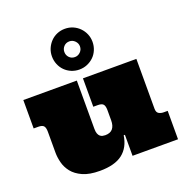

<svg xmlns="http://www.w3.org/2000/svg" viewBox="-150 -993 1119 1151"><g transform="rotate(-20 409.0 -417.5)"><path d="M728 -220.2Q728 -196.8 741.5 -189Q754.9 -181.2 772 -181.2H797.9V0H507.8V-133.8H500Q488.8 -59.1 439 -20.5Q389.2 18.1 293.9 18.1Q227.1 18.1 185.1 -1Q143.1 -20 120.1 -49.1Q97.2 -78.1 88.6 -112.1Q80.1 -146 80.1 -175.8V-309.1Q80.1 -335 71 -345.9Q62 -356.9 36.1 -356.9H6.8V-538.1H348.1V-230Q348.1 -210.9 352.5 -199.5Q356.9 -188 364 -181.9Q371.1 -175.8 380.1 -173.8Q389.2 -171.9 397 -171.9Q429.2 -171.9 444.6 -190.4Q460 -209 460 -243.2V-309.1Q460 -335 450.9 -345.9Q441.9 -356.9 416 -356.9H387.2V-538.1H728ZM257.3 -724.6Q257.3 -751.5 267.3 -774.9Q277.3 -798.3 294.7 -816.4Q312 -834.5 335.7 -844.5Q359.4 -854.5 386.2 -854.5Q413.1 -854.5 436.8 -844.5Q460.4 -834.5 478.3 -816.4Q496.1 -798.3 506.1 -774.9Q516.1 -751.5 516.1 -724.6Q516.1 -697.8 506.1 -673.6Q496.1 -649.4 478.3 -632.1Q460.4 -614.7 436.8 -604.7Q413.1 -594.7 386.2 -594.7Q359.4 -594.7 335.7 -604.7Q312 -614.7 294.7 -632.1Q277.3 -649.4 267.3 -673.6Q257.3 -697.8 257.3 -724.6ZM336.4 -724.6Q336.4 -703.6 350.3 -689Q364.3 -674.3 386.2 -674.3Q406.2 -674.3 421.1 -689Q436 -703.6 436 -724.6Q436 -744.6 421.1 -759.5Q406.2 -774.4 386.2 -774.4Q364.3 -774.4 350.3 -759.5Q336.4 -744.6 336.4 -724.6Z"/></g></svg>

Font: Ultra
Style: Regular
Weight: 400
Designer: Astigmatic (AOETI)
Foundry: Astigmatic (AOETI)
Version: Version 1.001